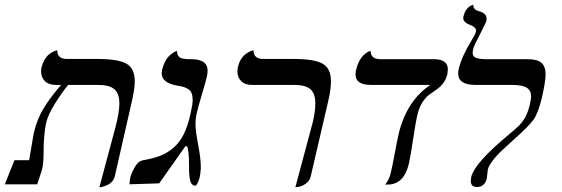

<svg xmlns="http://www.w3.org/2000/svg" viewBox="-63 -766 2335 798"><path d="M350.1 12.2 416 -233.9Q433.1 -297.9 433.1 -335.9Q433.1 -377.9 412.1 -395.5Q391.1 -413.1 344.2 -413.1H220.2Q191.4 -377.4 164.3 -333.5Q137.2 -289.6 128.9 -255.9Q118.2 -206.5 118.2 -133.8Q118.2 -82 110.8 -58.1L91.8 0H-43L-2.9 -100.1H58.1Q76.2 -209 77.1 -211.9Q90.8 -271 118.7 -316.4Q146.5 -361.8 190.9 -413.1H168.9Q139.6 -413.1 123.8 -428.7Q107.9 -444.3 107.9 -469.2Q107.9 -480 109.9 -486.8Q114.3 -504.4 122.3 -518.1Q130.4 -531.7 139.2 -538.8Q147.9 -545.9 156.2 -550.3Q164.6 -554.7 169.9 -555.7L174.8 -557.1Q174.8 -521 214.8 -521H340.8Q427.2 -521 462.2 -501.5Q497.1 -481.9 497.1 -428.2Q497.1 -396 484.9 -344.2L414.1 -33.2Q411.1 -21.5 403.6 -12.5Q396 -3.4 387.2 1Q378.4 5.4 369.9 8.3Q361.3 11.2 355.5 11.7Z M754.9 -295.9Q749.5 -274.9 749.5 -251Q749.5 -222.2 760.5 -164.8Q771.5 -107.4 771.5 -75.2V-64.9Q769 -15.1 750.5 5.9Q740.7 5.9 734.6 -0.7Q728.5 -7.3 726.1 -22.2Q723.6 -37.1 723.1 -48.1Q722.7 -59.1 722.7 -81.1Q722.7 -136.2 714.8 -158.2H707.5L598.6 -3.9L475.6 0V-6.8Q478 -33.2 484.9 -46.9Q495.1 -70.3 505.4 -83.5Q515.6 -96.7 531.7 -100.1Q575.2 -107.4 605 -119.4Q634.8 -131.3 659.9 -153.6Q685.1 -175.8 701.7 -210.2Q718.3 -244.6 729.5 -295.9Q737.8 -333 737.8 -350.1Q737.8 -367.2 733.4 -378.4Q729 -389.6 719.2 -395.8Q709.5 -401.9 699.5 -404.8Q689.5 -407.7 672.9 -410.2Q608.9 -421.9 608.9 -461.9Q608.9 -466.3 610.8 -476.1Q615.2 -495.1 623.3 -510.3Q631.3 -525.4 639.6 -533.2Q647.9 -541 655.5 -546.1Q663.1 -551.3 668 -552.7L672.9 -554.2Q672.4 -544.4 675.8 -537.6Q679.2 -530.8 684.1 -527.3Q689 -523.9 698.2 -522.2Q707.5 -520.5 713.1 -520.3Q718.8 -520 729.5 -520Q744.6 -520 756.1 -518.1Q767.6 -516.1 778.1 -511Q788.6 -505.9 794.2 -495.8Q799.8 -485.8 799.8 -471.2Q799.8 -461.4 796.9 -448.2Q793 -430.2 775.9 -372.8Q758.8 -315.4 754.9 -295.9Z M1164.6 12.2 1230.5 -233.9Q1247.6 -292.5 1247.6 -335.9Q1247.6 -377.9 1226.8 -395.5Q1206.1 -413.1 1159.7 -413.1H984.4Q955.1 -413.1 939.5 -428.7Q923.8 -444.3 923.8 -469.2Q923.8 -480 925.8 -486.8Q929.7 -504.4 937.7 -518.1Q945.8 -531.7 954.8 -538.8Q963.9 -545.9 971.9 -550.3Q980 -554.7 985.4 -555.7L990.7 -557.1Q990.7 -521 1030.8 -521H1156.7Q1242.7 -521 1277.6 -501.5Q1312.5 -481.9 1312.5 -428.2Q1312.5 -394 1300.8 -344.2L1228.5 -33.2Q1224.6 -14.6 1208.5 -3.2Q1192.4 8.3 1178.7 10.3Z M1672.4 -291Q1664.1 -256.3 1654.1 -188Q1644 -119.6 1636.2 -85Q1615.7 1 1548.3 1H1537.6Q1554.2 -17.1 1561.5 -48.8Q1568.8 -80.6 1578.4 -132.1Q1587.9 -183.6 1593.3 -207Q1626 -346.2 1725.6 -413.1H1478.5Q1414.6 -413.1 1414.6 -457Q1414.6 -462.4 1416.5 -474.1Q1421.4 -495.1 1429.7 -511Q1438 -526.9 1446 -534.7Q1454.1 -542.5 1461.2 -547.4Q1468.3 -552.2 1473.1 -553.2L1477.5 -554.2Q1477.5 -520 1518.6 -520H1740.2Q1798.3 -520 1798.3 -478Q1798.3 -471.7 1796.4 -458Q1791 -435.5 1778.6 -419.7Q1766.1 -403.8 1751.5 -394Q1736.8 -384.3 1721.7 -373Q1706.5 -361.8 1693.1 -341.3Q1679.7 -320.8 1672.4 -291Z M1921.4 -602.1Q1901.4 -567.4 1901.4 -546.9Q1901.4 -530.8 1916 -525.4Q1930.7 -520 1959.5 -520H2129.4Q2170.4 -520 2187.5 -504.9Q2204.6 -489.7 2204.6 -456.1Q2204.6 -428.2 2189.5 -360.8Q2173.8 -296.9 2155.3 -269.8Q2136.7 -242.7 2068.4 -182.1Q2033.2 -150.4 2016.8 -134.8Q2000.5 -119.1 1984.4 -98.1Q1968.3 -77.1 1964.4 -61Q1962.9 -52.7 1962.2 -41.3Q1961.4 -29.8 1960.4 -24.9Q1951.7 11.2 1919.4 11.2Q1893.6 11.2 1893.6 -14.2Q1893.6 -18.1 1895.5 -29.8Q1908.7 -87.4 2045.4 -201.2Q2080.1 -230 2094.7 -244.6Q2109.4 -259.3 2120.6 -279.8Q2131.8 -300.3 2139.2 -332Q2144.5 -354.5 2144.5 -365.2Q2144.5 -389.2 2126.7 -401.1Q2108.9 -413.1 2064.5 -413.1H1912.6Q1841.3 -413.1 1841.3 -460.9Q1841.3 -467.3 1843.3 -479Q1857.4 -534.2 1896.5 -597.2Q1912.6 -624 1914.6 -632.8Q1915.5 -634.8 1915.5 -638.2Q1915.5 -653.8 1889.2 -663.1Q1862.3 -673.8 1862.3 -690.9Q1862.3 -691.9 1862.8 -694.3Q1863.3 -696.8 1863.3 -698.2Q1865.7 -707.5 1869.1 -715.1Q1872.6 -722.7 1876.2 -727.3Q1879.9 -731.9 1883.8 -735.6Q1887.7 -739.3 1891.4 -741Q1895 -742.7 1897.7 -743.9Q1900.4 -745.1 1902.3 -745.6L1904.3 -746.1Q1902.3 -726.6 1928.2 -719.2Q1959.5 -710.9 1959.5 -688Q1959.5 -682.1 1958.5 -678.2Q1957.5 -675.8 1941.2 -642.1Q1924.8 -608.4 1921.4 -602.1Z"/></svg>

Font: Common Serif
Style: Bold Italic
Weight: 700
Italic angle: -12°
Designer: Philipp H. Poll, Khaled Hosny
Foundry: Stefan Peev, Context Ltd.
Version: Version 1.026